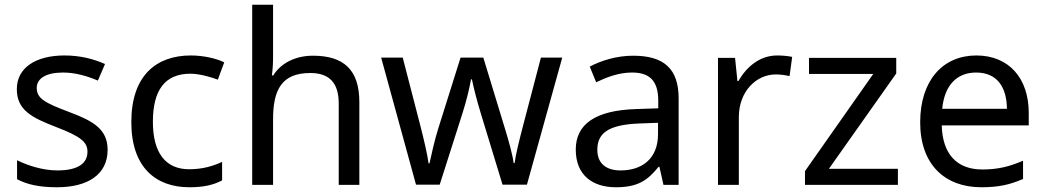

<svg xmlns="http://www.w3.org/2000/svg" viewBox="-20 -780 4411 810"><path d="M434 -148C434 -234 375 -269 273 -307C170 -346 135 -364 135 -409C135 -449 174 -474 246 -474C298 -474 348 -459 393 -440L423 -510C373 -532 317 -546 252 -546C132 -546 51 -495 51 -404C51 -316 113 -284 217 -244C322 -204 349 -180 349 -140C349 -92 311 -61 222 -61C159 -61 94 -83 52 -104V-24C93 -2 145 10 220 10C351 10 434 -44 434 -148Z M779 10C840 10 881 0 917 -19V-97C880 -80 836 -66 778 -66C677 -66 625 -137 625 -266C625 -400 676 -469 783 -469C820 -469 867 -456 899 -444L926 -517C894 -533 839 -546 785 -546C641 -546 534 -463 534 -265C534 -75 636 10 779 10Z M1132 -537V-760H1044V0H1132V-277C1132 -402 1169 -472 1289 -472C1371 -472 1409 -429 1409 -343V0H1496V-349C1496 -486 1430 -545 1300 -545C1231 -545 1167 -517 1133 -462H1127C1130 -483 1132 -511 1132 -537Z M2008 -303 2100 -1H2203L2352 -537H2262L2187 -251C2171 -190 2155 -125 2151 -92H2147C2142 -130 2125 -189 2111 -235L2019 -537H1923L1828 -235C1814 -191 1799 -124 1792 -91H1788C1783 -129 1768 -193 1753 -251L1679 -537H1588L1735 -1H1835L1931 -302C1949 -358 1962 -415 1967 -445H1971C1977 -415 1991 -358 2008 -303Z M2651 -545C2581 -545 2515 -524 2468 -499L2495 -433C2539 -454 2590 -474 2646 -474C2716 -474 2757 -444 2757 -355V-323L2666 -320C2491 -315 2409 -256 2409 -149C2409 -40 2481 10 2578 10C2668 10 2711 -17 2758 -76H2762L2779 0H2843V-365C2843 -490 2781 -545 2651 -545ZM2677 -259 2756 -262V-214C2756 -110 2688 -61 2598 -61C2540 -61 2500 -88 2500 -148C2500 -216 2543 -254 2677 -259Z M3259 -546C3184 -546 3129 -497 3095 -438H3091L3081 -536H3009V0H3097V-286C3097 -394 3170 -466 3253 -466C3271 -466 3294 -463 3311 -459L3322 -540C3304 -544 3279 -546 3259 -546Z M3768 0V-68H3477L3761 -470V-536H3393V-468H3664L3376 -58V0Z M4099 -546C3957 -546 3862 -440 3862 -264C3862 -85 3967 10 4120 10C4193 10 4241 -1 4296 -25V-102C4240 -78 4192 -65 4124 -65C4017 -65 3956 -130 3953 -251H4320V-304C4320 -450 4236 -546 4099 -546ZM4098 -474C4187 -474 4227 -412 4228 -321H3955C3964 -417 4014 -474 4098 -474Z"/></svg>

Font: Noto Sans Mahajani
Style: Regular
Weight: 400
Designer: Monotype Design Team
Foundry: Monotype Imaging Inc.
Version: Version 2.003